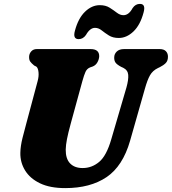

<svg xmlns="http://www.w3.org/2000/svg" viewBox="-20 -952 882 986"><path d="M551.5 -237 629.5 -503.5Q640.5 -543 638.5 -567.5Q636.5 -592 612.5 -604L602.5 -608.5Q581 -620 573.5 -630.2Q566 -640.5 566.5 -657Q566.5 -674.5 579.5 -687.2Q592.5 -700 617.5 -700H799.5Q821.5 -700 832 -689Q842.5 -678 842.5 -661Q842.5 -639.5 831 -628Q819.5 -616.5 800.5 -607L791 -602.5Q764 -589.5 750.2 -565.2Q736.5 -541 724 -496L648 -229Q610.5 -98.5 527 -42.2Q443.5 14 315 14Q236.5 14 185.2 -10.8Q134 -35.5 108.8 -76.8Q83.5 -118 84.5 -167Q85 -201.5 95.8 -244.5Q106.5 -287.5 115.5 -319.5L173 -534.5Q180 -559.5 177.8 -581.2Q175.5 -603 166.5 -610L155.5 -615.5Q141 -627.5 135 -636.2Q129 -645 129.5 -661Q130 -676.5 140.5 -688.2Q151 -700 169 -700H445Q489.5 -700 489.5 -663.5Q489 -648 480.5 -632.5Q472 -617 456 -610.5L443 -606Q426.5 -599.5 419 -582.8Q411.5 -566 403 -535.5L344 -320Q330 -269 324 -238Q318 -207 317.5 -184Q317 -136.5 340 -112.8Q363 -89 404.5 -89Q451.5 -89 489.2 -120.5Q527 -152 551.5 -237ZM590 -757Q559.5 -757 539 -770Q518.5 -783 502.2 -796Q486 -809 468 -809Q442 -809 421.5 -772.5Q406.5 -751 384 -751Q352.5 -751 365 -795Q382 -858.5 416.8 -892Q451.5 -925.5 492.5 -925.5Q522.5 -925.5 543 -912.5Q563.5 -899.5 580 -886.8Q596.5 -874 614 -874Q641.5 -874 661 -910.5Q675.5 -932 698.5 -932Q729.5 -932 717.5 -888.5Q700.5 -824 665.5 -790.5Q630.5 -757 590 -757Z"/></svg>

Font: Fraunces 9pt Soft Black
Style: Italic
Weight: 900
Italic angle: -16°
Version: Version 1.000;[b76b70a41]